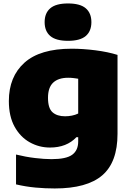

<svg xmlns="http://www.w3.org/2000/svg" viewBox="-20 -834 737 1084"><path d="M289 230Q235 230 180.5 225Q126 220 70.5 207V38.5Q125.5 52 177.8 58.2Q230 64.5 271 64.5Q353.5 64.5 387.5 39.8Q421.5 15 421.5 -35.5V-59.5H411.5Q356.5 -1 262 -1Q200.5 -1 147.5 -30.8Q94.5 -60.5 62.2 -119Q30 -177.5 30 -263.5Q30 -401 118 -480Q206 -559 384.5 -559Q448.5 -559 519 -550Q589.5 -541 643.5 -524V-78.5Q643.5 82 557.2 156Q471 230 289 230ZM347.5 -177.5Q366 -177.5 385.5 -181.2Q405 -185 421.5 -193V-389.5Q409.5 -391.5 395.2 -393.2Q381 -395 365 -395Q309.5 -395 280.2 -367.5Q251 -340 251 -281.5Q251 -223 276.5 -200.2Q302 -177.5 347.5 -177.5ZM364 -603.5Q295.5 -603.5 263.8 -630.8Q232 -658 232 -709Q232 -760 263.8 -787.2Q295.5 -814.5 364 -814.5Q432.5 -814.5 464.2 -787.2Q496 -760 496 -709Q496 -658 464.2 -630.8Q432.5 -603.5 364 -603.5Z"/></svg>

Font: Encode Sans Semi Expanded Black
Style: Regular
Weight: 900
Width: 6
Designer: Multiple Designers
Foundry: Impallari Type
Version: Version 3.000; ttfautohint (v1.8.3) -l 8 -r 50 -G 200 -x 14 